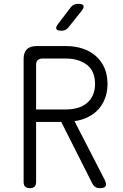

<svg xmlns="http://www.w3.org/2000/svg" viewBox="-20 -970 640 1000"><path d="M168 -400H326Q357 -400 384.5 -408Q412 -416 432 -432.5Q452 -449 463.5 -474.5Q475 -500 475 -532Q475 -601 432 -633Q389 -665 326 -665H202Q185 -665 176.5 -657Q168 -649 168 -632ZM168 -335V-22Q168 -6 160 2Q152 10 136 10Q119 10 111 2Q103 -6 103 -22V-663Q103 -697 120 -713.5Q137 -730 171 -730H326Q371 -730 410.5 -717Q450 -704 479 -678.5Q508 -653 524 -616.5Q540 -580 540 -533Q540 -492 527 -458Q514 -424 491.5 -399.5Q469 -375 437 -359.5Q405 -344 368 -339L525 -34Q536 -11 530 -0.5Q524 10 502 10Q487 10 477.5 4.5Q468 -1 462 -12L299 -335ZM300 -810Q278 -810 273.5 -819Q269 -828 283 -846L347 -930Q354 -940 364 -945Q374 -950 386 -950Q411 -950 415 -940.5Q419 -931 404 -912L337 -828Q330 -819 321 -814.5Q312 -810 300 -810Z"/></svg>

Font: Maple Mono NL ExtraLight
Style: Regular
Weight: 275
Monospace: yes
Designer: subframe7536
Version: Version 7.000